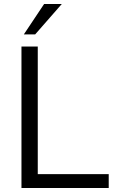

<svg xmlns="http://www.w3.org/2000/svg" viewBox="-20 -946 585 966"><path d="M88 0V-712H170V-70H527V0ZM157 -773H100L202 -926H291Z"/></svg>

Font: Muli
Style: Regular
Weight: 400
Designer: Vernon Adams
Foundry: Vernon Adams
Version: Version 2.000